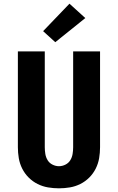

<svg xmlns="http://www.w3.org/2000/svg" viewBox="-20 -1014 640 1042"><path d="M300 8Q270 8 240.5 3Q211 -2 184 -15.5Q157 -29 135.5 -50.5Q114 -72 100.5 -99Q87 -126 82 -155.5Q77 -185 77 -215V-735H223V-215Q223 -197 226 -178.5Q229 -160 238.5 -144.5Q248 -129 265 -120.5Q282 -112 300 -112Q318 -112 335 -120.5Q352 -129 361.5 -144.5Q371 -160 374 -178.5Q377 -197 377 -215V-735H523V-215Q523 -185 518 -155.5Q513 -126 499.5 -99Q486 -72 464.5 -50.5Q443 -29 416 -15.5Q389 -2 359.5 3Q330 8 300 8ZM280 -785 214 -845 357 -994 443 -916Z"/></svg>

Font: Iosevka Curly Heavy Extended
Style: Regular
Weight: 900
Width: 7
Monospace: yes
Designer: Belleve Invis
Foundry: Belleve Invis
Version: Version 11.1.0; ttfautohint (v1.8.3)